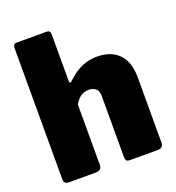

<svg xmlns="http://www.w3.org/2000/svg" viewBox="-134 -849 874 955"><g transform="rotate(-20 302.5 -371.0)"><path d="M68 0Q42 0 42 -25V-719Q42 -742 61 -742H221Q239 -742 239 -721V-472Q239 -466 242.5 -464.5Q246 -463 252 -468Q281 -496 307.5 -511.5Q334 -527 360 -533.5Q386 -540 412 -540Q486 -540 527 -497.5Q568 -455 568 -375V-30Q568 0 538 0H391Q378 0 373 -5.5Q368 -11 368 -25V-351Q368 -374 354 -386.5Q340 -399 316 -399Q301 -399 287.5 -393.5Q274 -388 263 -377Q252 -366 242 -349V-29Q242 0 209 0H68Z"/></g></svg>

Font: Libre Franklin Black
Style: Regular
Weight: 900
Designer: Pablo Impallari, Rodrigo Fuenzalida, Nhung Nguyen
Foundry: Impallari Type
Version: Version 3.000